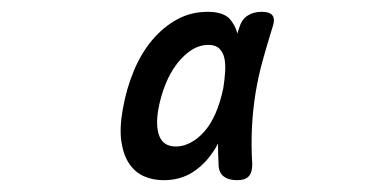

<svg xmlns="http://www.w3.org/2000/svg" viewBox="-20 -760 640 325"><path d="M257 -455Q239 -455 224 -461.5Q209 -468 199 -482.5Q189 -497 185.5 -520Q182 -543 188 -576Q194 -610 206.5 -640Q219 -670 237.5 -692Q256 -714 279.5 -727Q303 -740 332 -740Q356 -740 368 -729Q378 -718 382 -703Q383 -708 385 -713Q389 -727 399 -733.5Q409 -740 423 -740Q437 -740 441.5 -733.5Q446 -727 441 -713Q432 -684 424.5 -657Q417 -630 412.5 -602Q408 -574 406.5 -544.5Q405 -515 407 -482Q407 -468 401 -461.5Q395 -455 381 -455Q367 -455 358.5 -461.5Q350 -468 350 -482Q349 -500 349 -517Q345 -509 340 -502Q325 -480 304.5 -467.5Q284 -455 257 -455ZM278 -512Q290 -512 302.5 -518.5Q315 -525 326 -537.5Q337 -550 345 -568.5Q353 -587 358 -611Q360 -624 361 -637Q362 -650 360 -660.5Q358 -671 351.5 -677.5Q345 -684 333 -684Q318 -684 304.5 -675.5Q291 -667 279.5 -652Q268 -637 260 -617Q252 -597 248 -575Q243 -546 250 -529Q257 -512 278 -512Z"/></svg>

Font: Maple Mono Normal NL
Style: Italic
Weight: 400
Italic angle: -10°
Monospace: yes
Designer: subframe7536
Version: Version 7.000